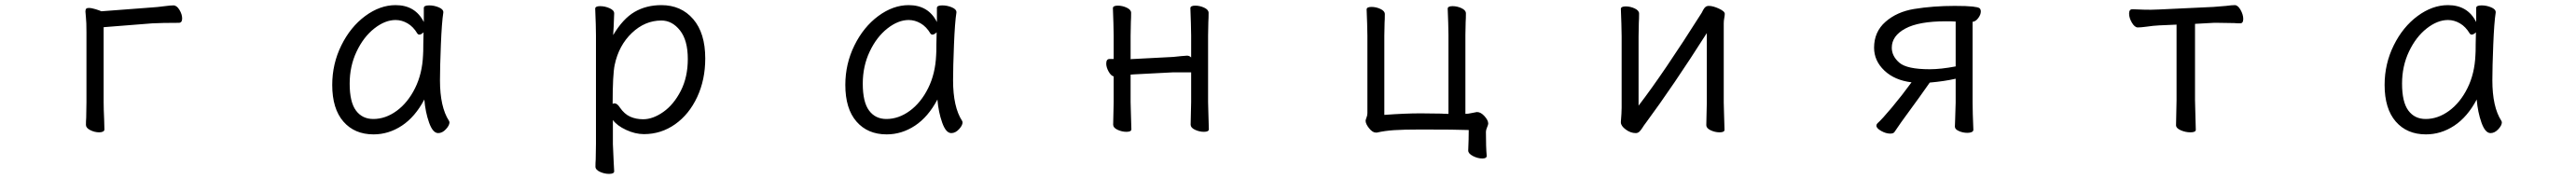

<svg xmlns="http://www.w3.org/2000/svg" viewBox="-20 -506 10040 698"><path d="M315 -437 313 -461Q313 -468 315.5 -471.5Q318 -475 326 -475Q337 -475 353 -470Q369 -465 375 -462L573 -477Q592 -478 622 -482Q645 -485 656 -485Q669 -485 679.5 -467.5Q690 -450 690 -434Q690 -417 677 -417Q611 -417 574 -415L384 -400V-107Q384 -81 386 -39L387 -1Q387 4 381.5 7Q376 10 367 10Q349 10 332 1.5Q315 -7 315 -19Q315 -35 316 -47L317 -108V-380Q317 -421 315 -437Z M1695 -193Q1695 -89 1730 -35Q1732 -31 1732 -29Q1732 -17 1718 -2Q1704 13 1688 13Q1667 13 1652.5 -28Q1638 -69 1634 -118Q1598 -50 1546.5 -16Q1495 18 1436 18Q1362 18 1318.5 -32Q1275 -82 1275 -175Q1275 -257 1310.5 -329Q1346 -401 1403.5 -443.5Q1461 -486 1522 -486Q1599 -486 1632 -420V-475Q1632 -485 1653 -485Q1672 -485 1690 -477.5Q1708 -470 1708 -459V-457Q1702 -419 1698.5 -331.5Q1695 -244 1695 -193ZM1435 -42Q1483 -42 1526.5 -74Q1570 -106 1598 -162.5Q1626 -219 1629 -291Q1630 -301 1630 -335L1631 -380Q1622 -371 1614 -371Q1610 -371 1607 -375Q1591 -402 1568.5 -415Q1546 -428 1522 -428Q1481 -428 1439 -395Q1397 -362 1370 -305Q1343 -248 1343 -180Q1343 -108 1367.5 -75Q1392 -42 1435 -42Z M2300 -472Q2300 -482 2319 -482Q2338 -482 2356 -474Q2374 -466 2374 -454L2372 -402L2370 -369Q2408 -433 2453.5 -459.5Q2499 -486 2558 -486Q2635 -486 2682 -431.5Q2729 -377 2729 -278Q2729 -195 2697.5 -127.5Q2666 -60 2611.5 -21.5Q2557 17 2490 17Q2456 17 2420.5 0.5Q2385 -16 2369 -38V56Q2369 61 2372 124Q2374 154 2374 162Q2374 172 2354 172Q2336 172 2318.5 164Q2301 156 2301 144Q2301 128 2302 116L2303 55V-368Q2303 -403 2300 -472ZM2375 -103Q2386 -103 2396 -87Q2414 -61 2436.5 -51Q2459 -41 2487 -41Q2525 -41 2565.5 -69.5Q2606 -98 2633.5 -151.5Q2661 -205 2661 -276Q2661 -349 2630.5 -387.5Q2600 -426 2558 -426Q2494 -426 2443 -377.5Q2392 -329 2376 -253Q2368 -215 2368 -101Q2372 -103 2375 -103Z M3695 -193Q3695 -89 3730 -35Q3732 -31 3732 -29Q3732 -17 3718 -2Q3704 13 3688 13Q3667 13 3652.5 -28Q3638 -69 3634 -118Q3598 -50 3546.5 -16Q3495 18 3436 18Q3362 18 3318.5 -32Q3275 -82 3275 -175Q3275 -257 3310.5 -329Q3346 -401 3403.5 -443.5Q3461 -486 3522 -486Q3599 -486 3632 -420V-475Q3632 -485 3653 -485Q3672 -485 3690 -477.5Q3708 -470 3708 -459V-457Q3702 -419 3698.5 -331.5Q3695 -244 3695 -193ZM3435 -42Q3483 -42 3526.5 -74Q3570 -106 3598 -162.5Q3626 -219 3629 -291Q3630 -301 3630 -335L3631 -380Q3622 -371 3614 -371Q3610 -371 3607 -375Q3591 -402 3568.5 -415Q3546 -428 3522 -428Q3481 -428 3439 -395Q3397 -362 3370 -305Q3343 -248 3343 -180Q3343 -108 3367.5 -75Q3392 -42 3435 -42Z M4554 -224 4400 -216 4387 -215V-108L4388 -70L4390 -2Q4390 8 4371 8Q4353 8 4336 0Q4319 -8 4319 -20L4321 -108V-208Q4310 -211 4301 -227.5Q4292 -244 4292 -258Q4292 -276 4305 -276H4321V-367L4320 -416L4318 -474Q4318 -484 4337 -484Q4355 -484 4372 -476Q4389 -468 4389 -456Q4389 -435 4388 -420L4387 -367V-275Q4391 -276 4399 -276L4553 -284Q4555 -284 4582 -287Q4602 -289 4607 -289Q4616 -289 4623 -282V-367L4622 -416L4620 -474Q4620 -484 4639 -484Q4657 -484 4674 -476Q4691 -468 4691 -456Q4691 -435 4690 -420L4689 -367V-108L4690 -70L4692 -2Q4692 8 4673 8Q4655 8 4638 0Q4621 -8 4621 -20L4623 -108V-224Z M5758 112Q5740 112 5721.5 102.5Q5703 93 5703 81V80Q5705 36 5705 1Q5657 -1 5519 -1Q5451 -1 5414 1.5Q5377 4 5347 11H5343Q5330 11 5316.5 -6Q5303 -23 5303 -35Q5303 -39 5306.5 -47.5Q5310 -56 5310 -65V-367L5309 -414L5307 -469Q5307 -479 5326 -479Q5344 -479 5361 -471Q5378 -463 5378 -451Q5378 -431 5377 -417L5376 -367V-58Q5456 -64 5518 -64L5599 -63Q5607 -62 5626 -62V-370L5625 -417L5623 -472Q5623 -482 5642 -482Q5660 -482 5677 -474Q5694 -466 5694 -454Q5694 -434 5693 -420L5692 -370V-62Q5702 -62 5715.5 -65Q5729 -68 5736 -69H5738Q5752 -69 5766.5 -53Q5781 -37 5781 -24Q5781 -20 5776.5 -9.5Q5772 1 5772 8Q5772 68 5775 101V102Q5775 112 5758 112Z M6394 -25Q6389 -19 6382.5 -8.5Q6376 2 6370 7.5Q6364 13 6356 13Q6336 13 6317 -1Q6298 -15 6298 -29V-31Q6301 -67 6301 -86V-364L6300 -413L6298 -471Q6298 -481 6317 -481Q6335 -481 6352 -473Q6369 -465 6369 -453Q6369 -432 6368 -417L6367 -364V-94Q6463 -219 6613 -456Q6615 -460 6619 -467.5Q6623 -475 6628 -479Q6633 -483 6641 -483Q6657 -483 6680 -472.5Q6703 -462 6703 -452Q6703 -446 6701 -435.5Q6699 -425 6699 -415V-106L6700 -68L6702 0Q6702 10 6683 10Q6665 10 6648 2Q6631 -6 6631 -18L6633 -106V-377Q6502 -171 6394 -25Z M7601 -40 7603 -106V-199Q7559 -189 7502 -184Q7468 -135 7402 -45Q7395 -36 7365 8Q7361 15 7348 15Q7331 15 7312.5 4.5Q7294 -6 7294 -16Q7294 -21 7298 -25Q7316 -41 7354.5 -87Q7393 -133 7431 -185Q7365 -193 7325 -231Q7285 -269 7285 -320Q7285 -382 7329.5 -421Q7374 -460 7441 -471Q7515 -483 7599 -483Q7647 -483 7669 -480.5Q7691 -478 7696 -474Q7701 -470 7701 -461Q7701 -449 7691 -435.5Q7681 -422 7669 -421V-106Q7669 -69 7672 0Q7672 6 7665.5 9Q7659 12 7649 12Q7631 12 7615.5 5Q7600 -2 7600 -12V-13ZM7502 -236Q7545 -236 7603 -247V-422Q7590 -423 7565 -423Q7459 -423 7406.5 -394.5Q7354 -366 7354 -320Q7354 -287 7383.5 -261.5Q7413 -236 7502 -236Z M8347 -402Q8325 -399 8313 -399Q8301 -399 8290 -417.5Q8279 -436 8279 -453Q8279 -470 8292 -470Q8300 -470 8318 -469Q8336 -468 8364 -468L8395 -469L8608 -479L8657 -483Q8680 -486 8691 -486Q8703 -486 8713.5 -467.5Q8724 -449 8724 -432Q8724 -415 8712 -415Q8699 -415 8689 -416L8626 -417H8609L8536 -413V-115L8537 -75L8539 0Q8539 10 8518 10Q8499 10 8480.5 2Q8462 -6 8462 -18L8464 -115V-410L8396 -407Q8374 -406 8347 -402Z M9695 -193Q9695 -89 9730 -35Q9732 -31 9732 -29Q9732 -17 9718 -2Q9704 13 9688 13Q9667 13 9652.5 -28Q9638 -69 9634 -118Q9598 -50 9546.5 -16Q9495 18 9436 18Q9362 18 9318.5 -32Q9275 -82 9275 -175Q9275 -257 9310.5 -329Q9346 -401 9403.5 -443.5Q9461 -486 9522 -486Q9599 -486 9632 -420V-475Q9632 -485 9653 -485Q9672 -485 9690 -477.5Q9708 -470 9708 -459V-457Q9702 -419 9698.5 -331.5Q9695 -244 9695 -193ZM9435 -42Q9483 -42 9526.5 -74Q9570 -106 9598 -162.5Q9626 -219 9629 -291Q9630 -301 9630 -335L9631 -380Q9622 -371 9614 -371Q9610 -371 9607 -375Q9591 -402 9568.5 -415Q9546 -428 9522 -428Q9481 -428 9439 -395Q9397 -362 9370 -305Q9343 -248 9343 -180Q9343 -108 9367.5 -75Q9392 -42 9435 -42Z"/></svg>

Font: Iansui 0.93
Style: Regular
Weight: 400
Designer: But Ko / Fontworks Inc.
Foundry: zi-hi.com / Fontworks Inc.
Version: Version 0.931